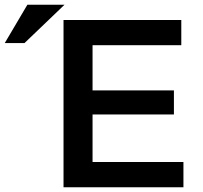

<svg xmlns="http://www.w3.org/2000/svg" viewBox="-137 -787 853 807"><path d="M252 -306H594V-407H252V-597H625V-703H130V0H634V-106H252ZM-117 -606H-34L134 -767H-22Z"/></svg>

Font: Geom Medium
Style: Bold
Weight: 500
Version: Version 1.102